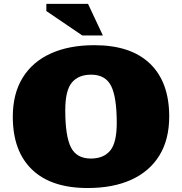

<svg xmlns="http://www.w3.org/2000/svg" viewBox="-20 -955 938 990"><path d="M466.5 -722Q654.5 -722 753.5 -626.8Q852.5 -531.5 852.5 -354.5Q852.5 -235.5 801.8 -153.2Q751 -71 657 -28.2Q563 14.5 432 14.5Q244 14.5 145 -80.8Q46 -176 46 -353Q46 -472 96.8 -554.2Q147.5 -636.5 241.8 -679.2Q336 -722 466.5 -722ZM448.5 -137.5Q514 -137.5 548 -178.2Q582 -219 582 -321Q582 -454.5 552.8 -512.2Q523.5 -570 450 -570Q384.5 -570 350.5 -529.2Q316.5 -488.5 316.5 -386.5Q316.5 -253 345.8 -195.2Q375 -137.5 448.5 -137.5ZM510.5 -772H404.5L219 -898V-935H434Z"/></svg>

Font: Newsreader 6pt ExtraBold
Style: Regular
Weight: 800
Designer: Hugues Gentile
Foundry: Production Type
Version: Version 1.003; ttfautohint (v1.8.3)